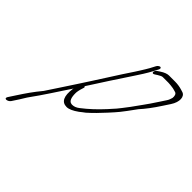

<svg xmlns="http://www.w3.org/2000/svg" viewBox="-228 -706 1044 1044"><g transform="rotate(45 293.5 -184.5)"><path d="M410 -529 394.2 -499C391 -493 386.7 -486 381.9 -478C369.7 -459 363.3 -447 349.8 -427C320.1 -384 303.1 -355 266.6 -299C226.6 -238 209.2 -208 174.3 -156C149.3 -119 99 -40 73.6 -3C36.5 42 15.2 73 -17.4 123L-41.6 160C-47.1 169 -45 175 -37 175C-29 175 -17.1 169 -11.6 160L12.6 123C24 106 31.3 91 43.2 75C67.5 42 81.7 20 108.7 -20C135.6 -60 155.4 -92 180 -128C179.6 -127 178.9 -125 178.1 -123C169.2 -60 185 -29 223.4 -29C241 -29 262.6 -39 289.3 -58C300 -67 310 -74 319.1 -81C347.4 -106 375.6 -135 403.8 -166C443.5 -210 446.7 -212 508.2 -297C532 -323 559.7 -359 589.3 -405L613.6 -442C640.8 -483 637.9 -524 609.9 -532L593.3 -537C579.3 -541 561.8 -544 542.8 -544H495.9C483.1 -544 466.4 -538 446.9 -525L434.9 -517C415.8 -505 418.3 -481 436.6 -493L450.6 -502C463.3 -510 472.1 -514 478.5 -514H522C533 -514 543 -512 552.5 -511C563.1 -510 574.1 -506 582.1 -504C594.6 -501 597.7 -485 595.8 -471L591.4 -458C590 -453 587 -447 583.6 -442L559.3 -405C517.3 -340 498.1 -318 468.4 -275C419.9 -211 421.1 -214 388.5 -178C352 -138 315.4 -104 277.5 -75C263.6 -64 249.6 -59 237.6 -59C233.6 -59 231.2 -59 228.4 -60C212.8 -63 204.3 -82 204.5 -117C204.4 -127 207.5 -143 215 -166C217.8 -173 216.9 -177 212.5 -178C238.3 -219 335.8 -369 366.3 -414C377.8 -431 386.1 -444 390.9 -452C400 -467 410.7 -484 418.2 -499L434 -529C438 -537 435.9 -544 429.5 -544C423.1 -544 414 -537 410 -529Z"/></g></svg>

Font: MewTooHand
Style: UltimateCondIta
Weight: 400
Designer: Mew Too, Robert Jablonski
Version: Version 0.77